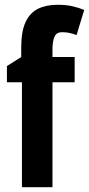

<svg xmlns="http://www.w3.org/2000/svg" viewBox="-20 -878 373 805"><path d="M293 -533H200V-93H72V-533H9V-601L69 -639V-679Q69 -747 87.5 -786Q106 -825 140 -841.5Q174 -858 222 -858Q256 -858 283 -852Q310 -846 333 -836L301 -731Q285 -737 271 -740Q257 -743 240 -743Q218 -743 209.5 -726Q201 -709 200 -677V-639H293Z"/></svg>

Font: Noto Sans Kannada UI ExtraCondensed
Style: Bold
Weight: 700
Width: 2
Designer: Jelle Bosma - Monotype Design Team
Foundry: Monotype Imaging Inc.
Version: Version 2.005; ttfautohint (v1.8.4.7-5d5b)